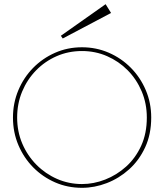

<svg xmlns="http://www.w3.org/2000/svg" viewBox="-20 -892 785 918"><path d="M372 6Q303 6 243.5 -20Q184 -46 139 -91.5Q94 -137 68 -198Q42 -259 42 -330Q42 -399 67.5 -460Q93 -521 138 -567Q183 -613 243 -639.5Q303 -666 372 -666Q440 -666 500 -640Q560 -614 605.5 -568Q651 -522 677 -461Q703 -400 703 -330Q703 -250 674 -187.5Q645 -125 597 -82Q549 -39 490.5 -16.5Q432 6 372 6ZM372 -12Q428 -12 483 -33.5Q538 -55 583 -95.5Q628 -136 655 -195Q682 -254 682 -330Q682 -397 657.5 -455Q633 -513 590.5 -556Q548 -599 492 -623.5Q436 -648 372 -648Q307 -648 251 -623.5Q195 -599 152.5 -555.5Q110 -512 86 -454.5Q62 -397 62 -330Q62 -263 86.5 -205.5Q111 -148 154 -104.5Q197 -61 253 -36.5Q309 -12 372 -12ZM280 -708 271 -721 485 -872 511 -830Z"/></svg>

Font: Lil Grotesk Thin
Style: Regular
Weight: 100
Designer: Bastien Sozeau
Foundry: NBR — Bastien Sozeau
Version: Version 3.003; ttfautohint (v1.8.4.7-5d5b);gftools[0.9.33]